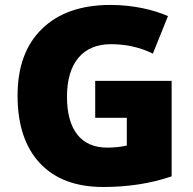

<svg xmlns="http://www.w3.org/2000/svg" viewBox="-20 -744 780 774"><path d="M363.8 -269H491.2V-157.2C467.3 -151.9 440.9 -148.9 412.1 -148.9C307.1 -148.9 250 -220.7 250 -354C250 -490.2 314 -565.9 426.8 -565.9C488.3 -565.9 544.9 -553.2 596.2 -527.8L657.2 -679.2C598.1 -705.1 515.6 -724.1 425.8 -724.1C307.1 -724.1 215.3 -691.9 149.4 -627.9C83.5 -564 50.8 -474.1 50.8 -358.9C50.8 -240.7 81.1 -149.9 141.1 -85.9C201.2 -22 286.1 9.8 396 9.8C496.1 9.8 588.4 -4.4 671.9 -33.2V-418H363.8Z"/></svg>

Font: Sahel Black
Style: Bold
Weight: 900
Foundry: Saber Rastikerdar (saber.rastikerdar@gmail.com)
Version: Version 3.4.0